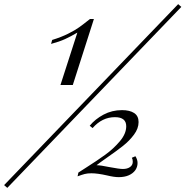

<svg xmlns="http://www.w3.org/2000/svg" viewBox="-134 -844 888 919"><path d="M0 0ZM155.3 -437 236.3 -688Q205.6 -669.9 178 -657.2Q150.4 -644.5 110.4 -633.8L115.7 -652.8Q160.2 -666.5 192.6 -682.9Q225.1 -699.2 244.9 -713.4Q264.6 -727.5 296.4 -752.9H315.4L214.4 -437ZM-99.1 55.2 -114.3 42 718.8 -824.2 733.9 -811ZM529.3 -259.8Q529.3 -229 507.3 -199.5Q485.4 -169.9 454.8 -145.8Q424.3 -121.6 378.4 -89.8Q342.3 -64.5 328.1 -53.2Q347.2 -53.2 391.6 -43.9Q437.5 -35.2 454.1 -35.2Q475.1 -35.2 488.3 -44.4Q501.5 -53.7 501.5 -69.8Q501.5 -81.5 497.1 -88.9L514.2 -96.2Q524.4 -80.1 524.4 -64Q524.4 -44.9 513.7 -29.5Q502.9 -14.2 482.7 -5.1Q462.4 3.9 434.1 3.9Q412.1 3.9 377.9 -4.4Q333 -14.6 303.2 -14.6Q284.7 -14.6 271.5 -11.2Q258.3 -7.8 237.3 0L241.2 -18.1L276.9 -41Q331.1 -75.2 370.4 -103.8Q409.7 -132.3 439.9 -168.2Q470.2 -204.1 470.2 -239.7Q470.2 -283.2 416 -283.2Q355 -283.2 309.1 -231L295.4 -242.2Q321.3 -273.9 361.6 -295.4Q401.9 -316.9 450.2 -316.9Q486.8 -316.9 508.1 -303Q529.3 -289.1 529.3 -259.8Z"/></svg>

Font: TypoPRO Playfair Display SC
Style: Italic
Weight: 400
Italic angle: -14°
Designer: Claus Eggers Sørensen
Foundry: Claus Eggers Sørensen
Version: Version 1.004;PS 001.004;hotconv 1.0.70;makeotf.lib2.5.58329